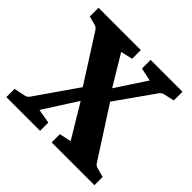

<svg xmlns="http://www.w3.org/2000/svg" viewBox="-153 -715 857 857"><g transform="rotate(45 275.5 -286.5)"><path d="M282 0V-52L338 -64L225 -252H219L66 -492Q58 -504 46 -507L5 -518V-573H272V-518L216 -505L320 -332H326L490 -77Q497 -66 511 -63L552 -52V0ZM-4 0V-52L50 -63Q63 -66 70 -77L238 -319H274L396 -505L334 -518V-573H535V-518L486 -507Q472 -504 465 -493L303 -264H269L141 -64L209 -52V0Z"/></g></svg>

Font: Rasa
Style: Bold
Weight: 700
Designer: Anna Giedrys (Yrsa+Rasa design), David Brezina (Yrsa art-direction, Rasa art-direction, design)
Foundry: Rosetta Type Foundry
Version: Version 2.004